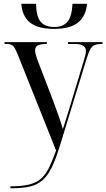

<svg xmlns="http://www.w3.org/2000/svg" viewBox="-20 -759 563 1017"><path d="M267 -606Q179 -606 138 -640.5Q97 -675 93 -739H171Q172 -672 195 -644Q218 -616 267 -616Q315 -616 338 -644.5Q361 -673 364 -739H441Q436 -675 394.5 -640.5Q353 -606 267 -606ZM35 228Q95 228 134 218.5Q173 209 197.5 187Q222 165 240 128.5Q258 92 277 38L74 -470Q60 -505 49.5 -515.5Q39 -526 18 -526H4V-536H228V-526H224Q195 -526 180.5 -518.5Q166 -511 166 -492Q166 -483 169.5 -470Q173 -457 179 -440L259 -232Q275 -187 288 -152Q301 -117 313 -75Q324 -109 335 -144.5Q346 -180 355 -210L424 -438Q435 -472 435 -488Q435 -507 421.5 -516.5Q408 -526 376 -526H340V-536H523V-526H516Q494 -526 480.5 -520Q467 -514 458 -497.5Q449 -481 439 -449L297 14Q276 82 255 126Q234 170 206.5 194.5Q179 219 140.5 228.5Q102 238 46 238H35Z"/></svg>

Font: Noto Serif Display SemiCondensed
Style: Regular
Weight: 400
Width: 4
Designer: Monotype Design Team
Foundry: Monotype Imaging Inc.
Version: Version 2.009